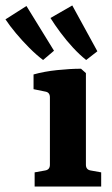

<svg xmlns="http://www.w3.org/2000/svg" viewBox="-98 -684 409 704"><path d="M217 -80Q217 -62 234 -59L273 -52V0H29V-52L68 -59Q85 -62 85 -80V-327Q85 -345 69 -348L25 -357V-411Q64 -422 112 -427Q160 -432 199 -432L217 -416ZM259 -496 218 -464Q194 -483 169.5 -509.5Q145 -536 123.5 -565Q102 -594 87 -618L167 -664ZM100 -498 60 -464Q36 -482 10 -508Q-16 -534 -39 -561.5Q-62 -589 -78 -613L-1 -662Z"/></svg>

Font: Rasa
Style: Regular
Weight: 400
Designer: Anna Giedrys (Yrsa+Rasa design), David Brezina (Yrsa art-direction, Rasa art-direction, design)
Foundry: Rosetta Type Foundry
Version: Version 2.004